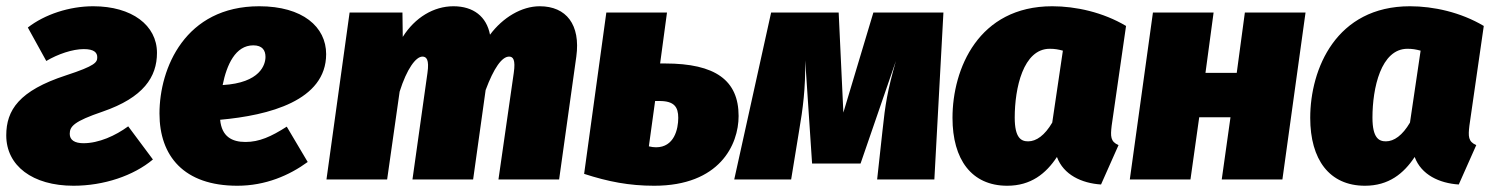

<svg xmlns="http://www.w3.org/2000/svg" viewBox="-31 -574 4773 614"><path d="M267 -554C191 -554 112 -528 58 -486L117 -379C154 -401 201 -417 237 -417C271 -417 280 -405 280 -391C280 -375 275 -364 180 -333C30 -284 -11 -222 -11 -141C-11 -44 73 20 204 20C301 20 396 -12 458 -64L379 -170C338 -140 285 -116 236 -116C208 -116 192 -126 192 -146C192 -170 206 -186 297 -217C428 -262 471 -328 471 -405C471 -493 391 -554 267 -554Z M1012 -401C1012 -488 937 -554 798 -554C561 -554 479 -356 479 -211C479 -75 557 20 728 20C818 20 894 -13 953 -56L886 -169C836 -137 798 -120 754 -120C711 -120 678 -137 673 -191C829 -205 1012 -252 1012 -401ZM681 -302C694 -367 722 -429 779 -429C808 -429 818 -413 818 -392C818 -368 802 -309 681 -302Z M1695 -554C1637 -554 1577 -518 1536 -463C1525 -521 1483 -554 1419 -554C1356 -554 1296 -518 1257 -456L1256 -534H1087L1013 0H1207L1247 -281C1270 -354 1299 -393 1320 -393C1333 -393 1342 -383 1336 -341L1288 0H1482L1522 -286C1548 -356 1574 -393 1597 -393C1610 -393 1618 -383 1612 -341L1563 0H1757L1812 -393C1826 -495 1780 -554 1695 -554Z M2096 -371H2080L2102 -534H1908L1837 -18C1914 7 1981 20 2061 20C2270 20 2331 -111 2331 -203C2331 -317 2257 -371 2096 -371ZM2067 -103C2059 -103 2053 -104 2044 -106L2064 -251H2078C2125 -251 2138 -232 2138 -197C2138 -161 2125 -103 2067 -103Z M2986 -534H2762L2666 -214L2651 -534H2435L2317 0H2499L2524 -153C2537 -229 2545 -290 2544 -381L2566 -51H2721L2834 -379C2807 -284 2800 -241 2791 -155L2774 0H2957Z M3334 -554C3098 -554 3015 -354 3015 -197C3015 -64 3076 20 3190 20C3266 20 3314 -19 3349 -72C3370 -15 3428 12 3490 16L3546 -110C3520 -121 3520 -138 3524 -172L3570 -491C3496 -535 3409 -554 3334 -554ZM3326 -418C3342 -418 3353 -416 3368 -412L3334 -182C3310 -141 3283 -122 3257 -122C3235 -122 3214 -132 3214 -198C3214 -292 3241 -418 3326 -418Z M3876 0H4070L4144 -534H3950L3924 -341H3824L3850 -534H3656L3582 0H3776L3804 -199H3904Z M4478 -554C4242 -554 4159 -354 4159 -197C4159 -64 4220 20 4334 20C4410 20 4458 -19 4493 -72C4514 -15 4572 12 4634 16L4690 -110C4664 -121 4664 -138 4668 -172L4714 -491C4640 -535 4553 -554 4478 -554ZM4470 -418C4486 -418 4497 -416 4512 -412L4478 -182C4454 -141 4427 -122 4401 -122C4379 -122 4358 -132 4358 -198C4358 -292 4385 -418 4470 -418Z"/></svg>

Font: Fira Sans Heavy
Style: Italic
Weight: 900
Italic angle: -8°
Designer: bBox Type GmbH & Carrois Corporate GbR & Edenspiekermann AG
Foundry: bBox Type GmbH & Carrois Corporate GbR & Edenspiekermann AG
Version: Version 4.301;PS 004.301;hotconv 1.0.88;makeotf.lib2.5.64775